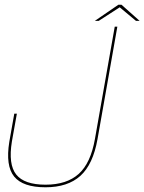

<svg xmlns="http://www.w3.org/2000/svg" viewBox="-20 -788 612 814"><path d="M173 6Q267 6 320.8 -42.5Q374.5 -91 393.5 -198.5L477.5 -675H466.5L382.5 -199Q364.5 -96.5 313.8 -50.8Q263 -5 173 -5Q83 -5 48.8 -48Q14.5 -91 30.5 -188.5L51.5 -306H40.5L19.5 -187Q3 -85 40 -39.5Q77 6 173 6ZM382 -699.5H398.5L487.5 -757L556.5 -699.5H572L495 -768H482Z"/></svg>

Font: Anybody UltraCondensed Thin Thin
Style: Italic
Weight: 250
Italic angle: -10°
Version: Version 1.111